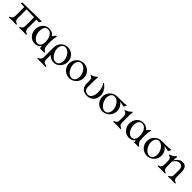

<svg xmlns="http://www.w3.org/2000/svg" viewBox="636 -2801 5281 5281"><g transform="rotate(45 3276.0 -161.0)"><path d="M450 -21 454 7C505 2 555 0 587 0C619 0 679 2 728 7L732 -21C652 -48 631 -86 631 -162V-486L729 -484L770 -540L761 -559L15 -547V-500L151 -497V-162C151 -86 130 -47 50 -21L54 7C115 2 165 0 197 0C229 0 289 2 338 7L342 -21C262 -48 241 -86 241 -162V-495L541 -488V-162C541 -86 520 -47 450 -21Z M1430 4 1434 -26C1354 -63 1333 -126 1333 -282C1333 -408 1335 -473 1363 -550L1329 -560L1254 -465C1216 -527 1152 -565 1054 -565C905 -565 795 -438 795 -276C795 -113 912 15 1061 15C1154 15 1214 -21 1250 -78L1258 2C1316 0 1381 -1 1430 4ZM1240 -301C1258 -162 1222 -49 1122 -45C1010 -41 927 -154 914 -291C901 -428 951 -514 1026 -525C1132 -540 1218 -455 1240 -301Z M1802 15C1939 15 2068 -115 2068 -276C2068 -443 1939 -565 1782 -565C1624 -565 1508 -436 1508 -276V88C1508 164 1474 203 1404 226L1408 254C1459 252 1515 250 1547 250C1579 250 1655 252 1734 257L1738 229C1608 200 1598 164 1598 88V-87C1645 -18 1732 15 1802 15ZM1869 -41C1784 -11 1672 -79 1620 -215C1569 -350 1606 -477 1693 -508C1779 -537 1892 -471 1943 -337C1995 -200 1957 -71 1869 -41Z M2404 15C2561 15 2690 -115 2690 -276C2690 -443 2561 -565 2404 -565C2246 -565 2118 -436 2118 -276C2118 -108 2246 15 2404 15ZM2491 -41C2406 -11 2294 -79 2242 -215C2191 -350 2228 -477 2315 -508C2401 -537 2514 -471 2565 -337C2617 -200 2579 -71 2491 -41Z M3095 15C3245 15 3361 -93 3361 -261C3361 -381 3290 -497 3179 -565L3160 -550C3280 -446 3295 -27 3090 -27C2988 -27 2942 -93 2942 -201V-301C2942 -407 2942 -477 2953 -562L2936 -569C2891 -523 2845 -493 2765 -472V-452C2830 -446 2852 -406 2852 -297V-227C2852 -71 2939 15 3095 15Z M3697 15C3854 15 3983 -115 3983 -276C3983 -383 3930 -471 3851 -521L4019 -491L4060 -565L4051 -579C3938 -561 3828 -565 3697 -565C3539 -565 3411 -436 3411 -276C3411 -108 3539 15 3697 15ZM3784 -41C3699 -11 3587 -79 3535 -215C3484 -350 3521 -477 3608 -508C3694 -537 3807 -471 3858 -337C3910 -200 3872 -71 3784 -41Z M4110 -21 4114 7C4175 2 4225 0 4257 0C4289 0 4349 2 4398 7L4402 -21C4322 -48 4301 -86 4301 -162V-330C4301 -396 4297 -456 4312 -554L4284 -561C4246 -512 4192 -475 4114 -451V-427C4189 -421 4211 -362 4211 -293V-162C4211 -86 4190 -47 4110 -21Z M5092 4 5096 -26C5016 -63 4995 -126 4995 -282C4995 -408 4997 -473 5025 -550L4991 -560L4916 -465C4878 -527 4814 -565 4716 -565C4567 -565 4457 -438 4457 -276C4457 -113 4574 15 4723 15C4816 15 4876 -21 4912 -78L4920 2C4978 0 5043 -1 5092 4ZM4902 -301C4920 -162 4884 -49 4784 -45C4672 -41 4589 -154 4576 -291C4563 -428 4613 -514 4688 -525C4794 -540 4880 -455 4902 -301Z M5427 15C5584 15 5713 -115 5713 -276C5713 -383 5660 -471 5581 -521L5749 -491L5790 -565L5781 -579C5668 -561 5558 -565 5427 -565C5269 -565 5141 -436 5141 -276C5141 -108 5269 15 5427 15ZM5514 -41C5429 -11 5317 -79 5265 -215C5214 -350 5251 -477 5338 -508C5424 -537 5537 -471 5588 -337C5640 -200 5602 -71 5514 -41Z M6240 -21 6244 7C6295 2 6345 0 6377 0C6409 0 6469 2 6518 7L6522 -21C6442 -48 6421 -86 6421 -162V-331C6421 -487 6366 -565 6254 -565C6178 -565 6086 -510 6031 -410C6031 -451 6033 -496 6042 -554L6014 -561C5976 -512 5922 -475 5844 -451V-427C5919 -421 5941 -362 5941 -293V-162C5941 -86 5920 -47 5840 -21L5844 7C5905 2 5955 0 5987 0C6019 0 6079 2 6128 7L6132 -21C6052 -48 6031 -86 6031 -162V-330V-366C6075 -430 6122 -488 6208 -488C6290 -488 6331 -435 6331 -327V-162C6331 -86 6310 -47 6240 -21Z"/></g></svg>

Font: Basteleur Moonlight
Style: Regular
Weight: 300
Designer: Keussel
Foundry: Keussel Studio
Version: Version 1.300;Glyphs 3.2 (3192)